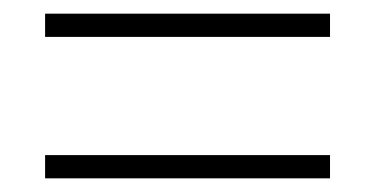

<svg xmlns="http://www.w3.org/2000/svg" viewBox="-20 -493 550 281"><path d="M46 -439V-473H463V-439ZM46 -232V-266H463V-232Z"/></svg>

Font: Noto Sans Khmer UI SemiCondensed ExtraLight
Style: Regular
Weight: 200
Width: 4
Designer: Danh Hong and the Monotype Design Team
Foundry: Monotype Imaging Inc.
Version: Version 2.002; ttfautohint (v1.8.4.7-5d5b)